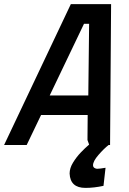

<svg xmlns="http://www.w3.org/2000/svg" viewBox="-54 -706 626 935"><path d="M362 209Q288 209 285 139Q285 113 301.5 86Q318 59 339.5 36.5Q361 14 380 -2L372 -24L373 -146H146L76 0H-34L291 -686H487L482 0H475Q452 18 425.5 48.5Q399 79 399 99Q399 113 418 116Q431 116 460 111L450 199Q404 209 362 209ZM376 -241 380 -590H355L188 -241Z"/></svg>

Font: Storia Sans SemiBold
Style: Italic
Weight: 600
Italic angle: -13°
Designer: Campivisivi
Foundry: Accademia di Belle Arti di Urbino and students of MA course of Visual design
Version: Version 60.001;May 25, 2020;FontCreator 12.0.0.2522 64-bit